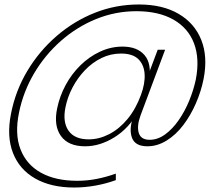

<svg xmlns="http://www.w3.org/2000/svg" viewBox="-20 -648 997 857"><path d="M587 -161 595 -147Q555 -75 490.5 -35Q426 5 360 5Q285 5 252 -41Q219 -87 235 -164Q246 -218 272.5 -267.5Q299 -317 338.5 -356Q378 -395 426.5 -417.5Q475 -440 527 -440Q593 -440 625.5 -401.5Q658 -363 645 -290L629 -280L684 -426H717L607 -132Q590 -85 599.5 -54.5Q609 -24 648 -24Q684 -24 717 -48Q750 -72 777.5 -111.5Q805 -151 824.5 -198.5Q844 -246 854 -293Q872 -386 846 -454.5Q820 -523 754 -560.5Q688 -598 589 -598Q495 -598 409 -563Q323 -528 252 -465.5Q181 -403 132.5 -321Q84 -239 65 -146Q45 -50 71.5 18.5Q98 87 163 123Q228 159 325 159Q369 159 412 150.5Q455 142 497 127V156Q453 172 405.5 180.5Q358 189 311 189Q208 189 137.5 149Q67 109 38 35Q9 -39 29 -140Q49 -243 102 -331.5Q155 -420 232.5 -487Q310 -554 403.5 -591Q497 -628 600 -628Q706 -628 777.5 -586Q849 -544 878.5 -469.5Q908 -395 889 -297Q878 -241 854.5 -187Q831 -133 798 -89.5Q765 -46 723.5 -20.5Q682 5 638 5Q584 5 569.5 -32Q555 -69 574 -125ZM520 -409Q474 -409 433 -389Q392 -369 359 -334.5Q326 -300 303.5 -257Q281 -214 272 -168Q259 -103 286 -64.5Q313 -26 376 -26Q422 -26 467 -49Q512 -72 549 -116.5Q586 -161 609 -224Q628 -275 625.5 -317Q623 -359 597.5 -384Q572 -409 520 -409Z"/></svg>

Font: Albert Sans ExtraLight
Style: Italic
Weight: 250
Italic angle: -11.25°
Designer: Andreas Rasmussen
Foundry: a.Foundry
Version: Version 1.025